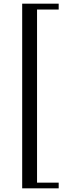

<svg xmlns="http://www.w3.org/2000/svg" viewBox="-20 -840 364 1047"><path d="M101 187H300V156H182V-788H300V-820H101Z"/></svg>

Font: Libre Caslon Text
Style: Regular
Weight: 400
Designer: Pablo Impallari, Rodrigo Fuenzalida
Foundry: Pablo Impallari, Rodrigo Fuenzalida
Version: Version 1.000; ttfautohint (v0.93) -l 8 -r 50 -G 200 -x 14 -